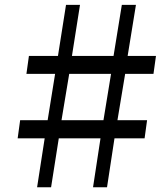

<svg xmlns="http://www.w3.org/2000/svg" viewBox="-20 -790 704 810"><path d="M168.5 -206.5H54.5L65 -283H181L212.5 -478.5H91.5L102 -554H224.5L258.5 -769.5H317.5L283.5 -554H459L494 -769.5H553.5L518.5 -554H638L627.5 -478.5H508L475.5 -283H600.5L590 -206.5H463L431.5 0H372.5L404 -206.5H228L195.5 0H136.5ZM416.5 -283 448.5 -478.5H272L239.5 -283Z"/></svg>

Font: Merriweather Light 18pt
Style: Italic
Weight: 400
Italic angle: -7.8°
Version: Version 2.101